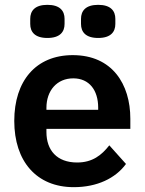

<svg xmlns="http://www.w3.org/2000/svg" viewBox="-20 -762 598 794"><path d="M176 -605C228 -605 247 -630 247 -663V-684C247 -717 228 -742 176 -742C124 -742 105 -717 105 -684V-663C105 -630 124 -605 176 -605ZM386 -605C438 -605 457 -630 457 -663V-684C457 -717 438 -742 386 -742C334 -742 315 -717 315 -684V-663C315 -630 334 -605 386 -605ZM285 12C382 12 458 -25 501 -84L432 -161C400 -120 362 -90 299 -90C215 -90 172 -141 172 -216V-229H519V-271C519 -414 444 -534 281 -534C128 -534 39 -427 39 -262C39 -95 131 12 285 12ZM283 -438C349 -438 386 -389 386 -317V-308H172V-316C172 -388 216 -438 283 -438Z"/></svg>

Font: Braiins Sans SemiBold
Style: Regular
Weight: 600
Designer: Mike Abbink, Paul van der Laan, Pieter van Rosmalen, Jiri Chlebus, Lubos Buracinsky
Foundry: Bold Monday, Sudetype
Version: Version 1.000;hotconv 1.0.109;makeotfexe 2.5.65596